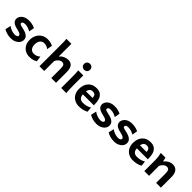

<svg xmlns="http://www.w3.org/2000/svg" viewBox="269 -1752 2927 2927"><g transform="rotate(45 1732.5 -288.5)"><path d="M191.9 8.8Q143.1 8.8 101.8 -3.7Q60.5 -16.1 36.6 -32.7L56.6 -122.6Q84 -100.1 122.8 -86.7Q161.6 -73.2 193.8 -73.2Q219.7 -73.2 236.1 -83.3Q252.4 -93.3 252.4 -106Q252.4 -122.1 235.6 -134.5Q218.8 -147 166.5 -158.2Q114.7 -169.4 87.4 -185.1Q60.1 -200.7 50 -220.7Q40 -240.7 40 -263.7Q40 -276.9 47.4 -296.6Q54.7 -316.4 72.5 -335.7Q90.3 -355 121.3 -367.9Q152.3 -380.9 199.2 -380.9Q244.1 -380.9 277.1 -371.3Q310.1 -361.8 331.1 -351.6L316.9 -265.1Q296.4 -276.4 265.1 -288.3Q233.9 -300.3 195.8 -300.3Q163.6 -300.3 151.4 -289.3Q139.2 -278.3 139.2 -267.1Q139.2 -253.4 151.6 -245.8Q164.1 -238.3 212.4 -228.5Q250.5 -221.2 282 -208Q313.5 -194.8 332.5 -172.4Q351.6 -149.9 351.6 -115.2Q351.6 -80.1 330.3 -52Q309.1 -23.9 272.9 -7.6Q236.8 8.8 191.9 8.8Z M590.3 8.8Q541 8.8 500.5 -13.2Q460 -35.2 435.8 -77.1Q411.6 -119.1 411.6 -179.2Q411.6 -236.3 435.3 -282Q459 -327.6 502 -354.2Q544.9 -380.9 603 -380.9Q639.2 -380.9 667.7 -373Q696.3 -365.2 716.3 -354.5L700.2 -266.1Q681.2 -283.2 658.4 -291.7Q635.7 -300.3 604.5 -300.3Q564 -300.3 539.1 -268.3Q514.2 -236.3 514.2 -183.1Q514.2 -134.8 537.4 -104Q560.5 -73.2 604.5 -73.2Q637.7 -73.2 661.4 -83.7Q685.1 -94.2 709 -113.3L720.2 -25.4Q694.8 -8.8 663.1 0Q631.3 8.8 590.3 8.8Z M802.2 0Q802.2 0 802.2 -25.1Q802.2 -50.3 802.2 -91.1Q802.2 -131.8 802.2 -179.9Q802.2 -228 802.2 -274.9Q802.2 -321.8 802.2 -358.9Q802.2 -396 802.2 -413.6Q802.2 -472.7 801.5 -517.3Q800.8 -562 796.9 -585.9H904.8Q904.8 -585.9 904.8 -559.6Q904.8 -533.2 904.8 -493.9Q904.8 -454.6 904.8 -414.3Q904.8 -374 904.8 -345Q904.8 -315.9 904.8 -311Q931.6 -345.7 970 -363.3Q1008.3 -380.9 1047.4 -380.9Q1159.2 -380.9 1159.2 -228.5Q1159.2 -210.4 1159.2 -181.9Q1159.2 -153.3 1159.2 -122.1Q1159.2 -90.8 1159.2 -63Q1159.2 -35.2 1159.2 -17.6Q1159.2 0 1159.2 0H1056.6Q1056.6 0 1056.6 -23.7Q1056.6 -47.4 1056.6 -81.8Q1056.6 -116.2 1056.6 -149.2Q1056.6 -182.1 1056.6 -201.2Q1056.6 -254.9 1043 -272.9Q1029.3 -291 1000 -291Q968.8 -291 941.7 -265.9Q914.6 -240.7 904.8 -212.4V0Z M1271 0Q1271 0 1271 -19.8Q1271 -39.6 1271 -70.3Q1271 -101.1 1271 -134.3Q1271 -167.5 1271 -193.8Q1271 -247.6 1270 -296.1Q1269 -344.7 1265.1 -373.5H1373.5V-173.8Q1373.5 -150.4 1374.3 -116.9Q1375 -83.5 1376.7 -51.5Q1378.4 -19.5 1380.9 0ZM1322.3 -442.9Q1294.4 -442.9 1276.1 -460.7Q1257.8 -478.5 1257.8 -506.8Q1257.8 -535.2 1276.1 -553.2Q1294.4 -571.3 1322.3 -571.3Q1350.1 -571.3 1368.2 -553.2Q1386.2 -535.2 1386.2 -506.8Q1386.2 -478.5 1368.2 -460.7Q1350.1 -442.9 1322.3 -442.9Z M1654.8 8.8Q1606.4 8.8 1564.9 -12.7Q1523.4 -34.2 1497.8 -76.7Q1472.2 -119.1 1472.2 -181.2Q1472.2 -272 1521.2 -326.4Q1570.3 -380.9 1654.8 -380.9Q1716.3 -380.9 1749.5 -353.3Q1782.7 -325.7 1795.7 -283.2Q1808.6 -240.7 1808.6 -194.8Q1808.6 -189.5 1808.8 -179.7Q1809.1 -169.9 1809.1 -164.6H1527.8V-230.5H1715.8Q1715.8 -269 1699 -286.4Q1682.1 -303.7 1649.9 -303.7Q1610.4 -303.7 1591.1 -276.4Q1571.8 -249 1571.8 -184.6Q1571.8 -126.5 1595.2 -99.9Q1618.7 -73.2 1664.1 -73.2Q1700.2 -73.2 1734.6 -81.5Q1769 -89.8 1803.2 -109.9L1811 -27.3Q1771.5 -7.3 1734.6 0.7Q1697.8 8.8 1654.8 8.8Z M2037.6 8.8Q1988.8 8.8 1947.5 -3.7Q1906.2 -16.1 1882.3 -32.7L1902.3 -122.6Q1929.7 -100.1 1968.5 -86.7Q2007.3 -73.2 2039.6 -73.2Q2065.4 -73.2 2081.8 -83.3Q2098.1 -93.3 2098.1 -106Q2098.1 -122.1 2081.3 -134.5Q2064.5 -147 2012.2 -158.2Q1960.4 -169.4 1933.1 -185.1Q1905.8 -200.7 1895.8 -220.7Q1885.7 -240.7 1885.7 -263.7Q1885.7 -276.9 1893.1 -296.6Q1900.4 -316.4 1918.2 -335.7Q1936 -355 1967 -367.9Q1998 -380.9 2044.9 -380.9Q2089.8 -380.9 2122.8 -371.3Q2155.8 -361.8 2176.8 -351.6L2162.6 -265.1Q2142.1 -276.4 2110.8 -288.3Q2079.6 -300.3 2041.5 -300.3Q2009.3 -300.3 1997.1 -289.3Q1984.9 -278.3 1984.9 -267.1Q1984.9 -253.4 1997.3 -245.8Q2009.8 -238.3 2058.1 -228.5Q2096.2 -221.2 2127.7 -208Q2159.2 -194.8 2178.2 -172.4Q2197.3 -149.9 2197.3 -115.2Q2197.3 -80.1 2176 -52Q2154.8 -23.9 2118.7 -7.6Q2082.5 8.8 2037.6 8.8Z M2416.5 8.8Q2367.7 8.8 2326.4 -3.7Q2285.2 -16.1 2261.2 -32.7L2281.2 -122.6Q2308.6 -100.1 2347.4 -86.7Q2386.2 -73.2 2418.5 -73.2Q2444.3 -73.2 2460.7 -83.3Q2477.1 -93.3 2477.1 -106Q2477.1 -122.1 2460.2 -134.5Q2443.4 -147 2391.1 -158.2Q2339.4 -169.4 2312 -185.1Q2284.7 -200.7 2274.7 -220.7Q2264.6 -240.7 2264.6 -263.7Q2264.6 -276.9 2272 -296.6Q2279.3 -316.4 2297.1 -335.7Q2314.9 -355 2345.9 -367.9Q2377 -380.9 2423.8 -380.9Q2468.8 -380.9 2501.7 -371.3Q2534.7 -361.8 2555.7 -351.6L2541.5 -265.1Q2521 -276.4 2489.7 -288.3Q2458.5 -300.3 2420.4 -300.3Q2388.2 -300.3 2376 -289.3Q2363.8 -278.3 2363.8 -267.1Q2363.8 -253.4 2376.2 -245.8Q2388.7 -238.3 2437 -228.5Q2475.1 -221.2 2506.6 -208Q2538.1 -194.8 2557.1 -172.4Q2576.2 -149.9 2576.2 -115.2Q2576.2 -80.1 2554.9 -52Q2533.7 -23.9 2497.6 -7.6Q2461.4 8.8 2416.5 8.8Z M2818.8 8.8Q2770.5 8.8 2729 -12.7Q2687.5 -34.2 2661.9 -76.7Q2636.2 -119.1 2636.2 -181.2Q2636.2 -272 2685.3 -326.4Q2734.4 -380.9 2818.8 -380.9Q2880.4 -380.9 2913.6 -353.3Q2946.8 -325.7 2959.7 -283.2Q2972.7 -240.7 2972.7 -194.8Q2972.7 -189.5 2972.9 -179.7Q2973.1 -169.9 2973.1 -164.6H2691.9V-230.5H2879.9Q2879.9 -269 2863 -286.4Q2846.2 -303.7 2814 -303.7Q2774.4 -303.7 2755.1 -276.4Q2735.8 -249 2735.8 -184.6Q2735.8 -126.5 2759.3 -99.9Q2782.7 -73.2 2828.1 -73.2Q2864.3 -73.2 2898.7 -81.5Q2933.1 -89.8 2967.3 -109.9L2975.1 -27.3Q2935.5 -7.3 2898.7 0.7Q2861.8 8.8 2818.8 8.8Z M3062.5 0Q3062.5 0 3062.5 -24.4Q3062.5 -48.8 3062.5 -85.7Q3062.5 -122.6 3062.5 -160.4Q3062.5 -198.2 3062.5 -225.1Q3062.5 -278.8 3056.4 -316.7Q3050.3 -354.5 3044.4 -373.5H3145Q3148.9 -362.8 3153.3 -340.6Q3157.7 -318.4 3159.7 -305.7Q3194.3 -345.7 3228.3 -363.3Q3262.2 -380.9 3300.8 -380.9Q3356.4 -380.9 3388.2 -342.5Q3419.9 -304.2 3419.9 -228.5Q3419.9 -210.4 3419.9 -181.9Q3419.9 -153.3 3419.9 -122.1Q3419.9 -90.8 3419.9 -63Q3419.9 -35.2 3419.9 -17.6Q3419.9 0 3419.9 0H3317.4Q3317.4 0 3317.4 -23.7Q3317.4 -47.4 3317.4 -81.8Q3317.4 -116.2 3317.4 -149.2Q3317.4 -182.1 3317.4 -201.2Q3317.4 -252 3303.7 -271.5Q3290 -291 3260.3 -291Q3229 -291 3201.9 -265.9Q3174.8 -240.7 3165 -212.4V0Z"/></g></svg>

Font: Harmattan
Style: Bold
Weight: 700
Designer: George W. Nuss III and SIL International
Foundry: SIL International
Version: Version 4.000